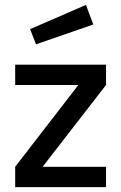

<svg xmlns="http://www.w3.org/2000/svg" viewBox="-20 -764 495 784"><path d="M42 0ZM42 -83 300 -417H42V-500H413V-417L154 -83H413V0H42ZM103 -645 331 -744 361 -664 127 -583Z"/></svg>

Font: sheba-seeBold
Style: Regular
Weight: 600
Designer: Mohamed Galeb, the designers
Foundry: Kief Type Foundry
Version: Version 2.010; ttfautohint (v1.5.33-1714) -l 8 -r 50 -G 200 